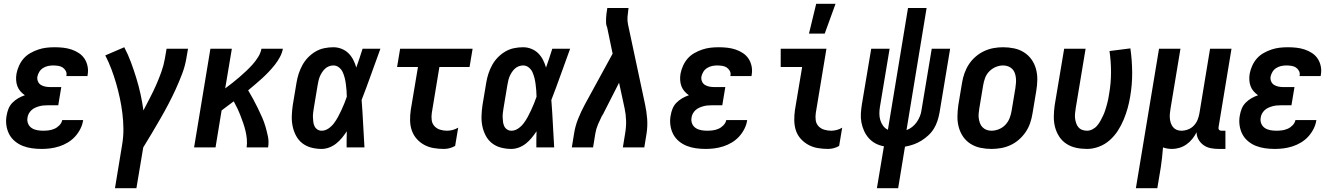

<svg xmlns="http://www.w3.org/2000/svg" viewBox="-20 -777 7040 1012"><path d="M200 8Q173 8 148 4.5Q123 1 100 -8Q77 -17 58 -33Q39 -49 28 -70.5Q17 -92 13.5 -117.5Q10 -143 15 -169Q18 -187 25 -204.5Q32 -222 46 -236Q60 -250 76.5 -259.5Q93 -269 111 -275Q98 -284 87.5 -296Q77 -308 71.5 -323Q66 -338 65 -355Q64 -372 67 -389Q71 -410 80.5 -431Q90 -452 105 -469Q120 -486 140.5 -497.5Q161 -509 182 -516Q203 -523 224.5 -525.5Q246 -528 268 -528Q291 -528 313.5 -525.5Q336 -523 357 -516Q378 -509 396 -497Q414 -485 425.5 -467.5Q437 -450 441.5 -428Q446 -406 442 -383L441 -376H330V-378Q333 -392 326.5 -403.5Q320 -415 310 -421.5Q300 -428 286.5 -430Q273 -432 260 -432Q246 -432 232.5 -429Q219 -426 207 -418.5Q195 -411 187.5 -399Q180 -387 177 -373Q175 -360 180 -348Q185 -336 195.5 -329.5Q206 -323 219 -320.5Q232 -318 246 -318H303L287 -222H230Q219 -222 208.5 -221Q198 -220 187 -217Q176 -214 165 -209Q154 -204 145.5 -196Q137 -188 131.5 -177.5Q126 -167 125 -157Q122 -140 128 -125.5Q134 -111 146.5 -102.5Q159 -94 175 -91Q191 -88 208 -88Q222 -88 237.5 -90Q253 -92 267.5 -98.5Q282 -105 293.5 -117Q305 -129 308 -144H419L418 -143Q415 -120 403.5 -97.5Q392 -75 375.5 -57Q359 -39 337.5 -26Q316 -13 292.5 -5.5Q269 2 246 5Q223 8 200 8Z M586 215 624 -16Q631 -58 630.5 -99Q630 -140 625 -180.5Q620 -221 611.5 -260.5Q603 -300 592 -338Q581 -376 567 -413Q553 -450 535 -485L635 -528Q655 -490 670 -449.5Q685 -409 698 -367Q711 -325 720.5 -282Q730 -239 736 -195Q753 -228 770.5 -261.5Q788 -295 803 -329Q818 -363 830.5 -398Q843 -433 849 -468L858 -520H971L962 -468Q955 -427 939.5 -386.5Q924 -346 906 -306.5Q888 -267 867.5 -228Q847 -189 825 -151Q803 -113 780.5 -75Q758 -37 735 0L699 215Z M1003 0 1089 -520H1202L1167 -311Q1186 -325 1205 -340Q1224 -355 1242.5 -371Q1261 -387 1278.5 -403.5Q1296 -420 1312 -438Q1328 -456 1341 -477Q1354 -498 1358 -520H1471Q1467 -498 1455.5 -476.5Q1444 -455 1429 -436Q1414 -417 1397 -399Q1380 -381 1362 -364.5Q1344 -348 1325.5 -332.5Q1307 -317 1288 -301Q1301 -279 1314 -255.5Q1327 -232 1338.5 -208Q1350 -184 1361 -159.5Q1372 -135 1379.5 -109Q1387 -83 1392.5 -56Q1398 -29 1393 0H1280Q1283 -22 1281 -44Q1279 -66 1274 -87Q1269 -108 1262 -128Q1255 -148 1247.5 -167.5Q1240 -187 1231 -206Q1222 -225 1212 -243Q1196 -231 1180 -219Q1164 -207 1148 -195L1116 0Z M1675 8Q1647 8 1620.5 1Q1594 -6 1573.5 -22Q1553 -38 1540.5 -61.5Q1528 -85 1522.5 -111.5Q1517 -138 1518 -166Q1519 -194 1523 -222L1543 -342Q1547 -366 1554.5 -389Q1562 -412 1574 -434Q1586 -456 1604 -474.5Q1622 -493 1643.5 -505.5Q1665 -518 1689 -523Q1713 -528 1737 -528Q1760 -528 1781 -519.5Q1802 -511 1817 -496Q1832 -481 1842 -461.5Q1852 -442 1858 -421Q1867 -446 1875 -470.5Q1883 -495 1891 -520H1985Q1960 -452 1936 -384.5Q1912 -317 1886 -250Q1891 -187 1894 -124.5Q1897 -62 1901 0H1807Q1807 -21 1807 -42.5Q1807 -64 1808 -85Q1796 -67 1782.5 -50.5Q1769 -34 1752 -20.5Q1735 -7 1715 0.5Q1695 8 1675 8ZM1675 -88Q1694 -88 1711 -99.5Q1728 -111 1740 -127Q1752 -143 1761.5 -160.5Q1771 -178 1779 -195.5Q1787 -213 1794.5 -231Q1802 -249 1808 -267Q1808 -284 1806.5 -300.5Q1805 -317 1803 -333.5Q1801 -350 1797 -366Q1793 -382 1786.5 -396.5Q1780 -411 1767 -421.5Q1754 -432 1737 -432Q1725 -432 1713.5 -427.5Q1702 -423 1693 -414.5Q1684 -406 1677 -395Q1670 -384 1665.5 -373Q1661 -362 1658.5 -350Q1656 -338 1654 -327L1634 -207Q1632 -194 1630.5 -182Q1629 -170 1629.5 -157.5Q1630 -145 1631.5 -133.5Q1633 -122 1638 -111.5Q1643 -101 1653 -94.5Q1663 -88 1675 -88Z M2320 8Q2292 8 2265.5 3.5Q2239 -1 2216 -13.5Q2193 -26 2176 -45.5Q2159 -65 2150.5 -89.5Q2142 -114 2141.5 -141.5Q2141 -169 2145 -197L2183 -424H2073L2089 -520H2471L2455 -424H2296L2256 -182Q2253 -162 2255.5 -143.5Q2258 -125 2270 -112Q2282 -99 2299.5 -93.5Q2317 -88 2336 -88Q2351 -88 2366 -92Q2381 -96 2395 -104L2379 -8Q2365 0 2350 4Q2335 8 2320 8Z M2675 8Q2647 8 2620.5 1Q2594 -6 2573.5 -22Q2553 -38 2540.5 -61.5Q2528 -85 2522.5 -111.5Q2517 -138 2518 -166Q2519 -194 2523 -222L2543 -342Q2547 -366 2554.5 -389Q2562 -412 2574 -434Q2586 -456 2604 -474.5Q2622 -493 2643.5 -505.5Q2665 -518 2689 -523Q2713 -528 2737 -528Q2760 -528 2781 -519.5Q2802 -511 2817 -496Q2832 -481 2842 -461.5Q2852 -442 2858 -421Q2867 -446 2875 -470.5Q2883 -495 2891 -520H2985Q2960 -452 2936 -384.5Q2912 -317 2886 -250Q2891 -187 2894 -124.5Q2897 -62 2901 0H2807Q2807 -21 2807 -42.5Q2807 -64 2808 -85Q2796 -67 2782.5 -50.5Q2769 -34 2752 -20.5Q2735 -7 2715 0.5Q2695 8 2675 8ZM2675 -88Q2694 -88 2711 -99.5Q2728 -111 2740 -127Q2752 -143 2761.5 -160.5Q2771 -178 2779 -195.5Q2787 -213 2794.5 -231Q2802 -249 2808 -267Q2808 -284 2806.5 -300.5Q2805 -317 2803 -333.5Q2801 -350 2797 -366Q2793 -382 2786.5 -396.5Q2780 -411 2767 -421.5Q2754 -432 2737 -432Q2725 -432 2713.5 -427.5Q2702 -423 2693 -414.5Q2684 -406 2677 -395Q2670 -384 2665.5 -373Q2661 -362 2658.5 -350Q2656 -338 2654 -327L2634 -207Q2632 -194 2630.5 -182Q2629 -170 2629.5 -157.5Q2630 -145 2631.5 -133.5Q2633 -122 2638 -111.5Q2643 -101 2653 -94.5Q2663 -88 2675 -88Z M2994 0 3006 -74Q3012 -113 3027.5 -151.5Q3043 -190 3063 -227L3209 -494L3181 -629Q3181 -630 3180.5 -631Q3180 -632 3180 -633Q3175 -644 3174.5 -656Q3174 -668 3174.5 -680Q3175 -692 3176.5 -704Q3178 -716 3180 -728L3181 -735H3293L3292 -728Q3289 -708 3287.5 -688Q3286 -668 3290 -649L3380 -227Q3388 -190 3391 -151.5Q3394 -113 3388 -74L3376 0H3263L3275 -74Q3281 -108 3280 -141.5Q3279 -175 3272 -207L3243 -341L3162 -182Q3162 -180 3160.5 -178.5Q3159 -177 3159 -175H3158Q3157 -173 3156 -171.5Q3155 -170 3155 -168L3153 -167Q3142 -145 3132 -121.5Q3122 -98 3118 -74L3106 0Z M3700 8Q3673 8 3648 4.5Q3623 1 3600 -8Q3577 -17 3558 -33Q3539 -49 3528 -70.5Q3517 -92 3513.5 -117.5Q3510 -143 3515 -169Q3518 -187 3525 -204.5Q3532 -222 3546 -236Q3560 -250 3576.5 -259.5Q3593 -269 3611 -275Q3598 -284 3587.5 -296Q3577 -308 3571.5 -323Q3566 -338 3565 -355Q3564 -372 3567 -389Q3571 -410 3580.5 -431Q3590 -452 3605 -469Q3620 -486 3640.5 -497.5Q3661 -509 3682 -516Q3703 -523 3724.5 -525.5Q3746 -528 3768 -528Q3791 -528 3813.5 -525.5Q3836 -523 3857 -516Q3878 -509 3896 -497Q3914 -485 3925.5 -467.5Q3937 -450 3941.5 -428Q3946 -406 3942 -383L3941 -376H3830V-378Q3833 -392 3826.5 -403.5Q3820 -415 3810 -421.5Q3800 -428 3786.5 -430Q3773 -432 3760 -432Q3746 -432 3732.5 -429Q3719 -426 3707 -418.5Q3695 -411 3687.5 -399Q3680 -387 3677 -373Q3675 -360 3680 -348Q3685 -336 3695.5 -329.5Q3706 -323 3719 -320.5Q3732 -318 3746 -318H3803L3787 -222H3730Q3719 -222 3708.5 -221Q3698 -220 3687 -217Q3676 -214 3665 -209Q3654 -204 3645.5 -196Q3637 -188 3631.5 -177.5Q3626 -167 3625 -157Q3622 -140 3628 -125.5Q3634 -111 3646.5 -102.5Q3659 -94 3675 -91Q3691 -88 3708 -88Q3722 -88 3737.5 -90Q3753 -92 3767.5 -98.5Q3782 -105 3793.5 -117Q3805 -129 3808 -144H3919L3918 -143Q3915 -120 3903.5 -97.5Q3892 -75 3875.5 -57Q3859 -39 3837.5 -26Q3816 -13 3792.5 -5.5Q3769 2 3746 5Q3723 8 3700 8Z M4345 8Q4317 8 4290.5 3.5Q4264 -1 4241 -13.5Q4218 -26 4200.5 -45.5Q4183 -65 4175 -89.5Q4167 -114 4166.5 -141.5Q4166 -169 4170 -197L4208 -424H4095V-520H4336L4280 -182Q4277 -162 4279.5 -143.5Q4282 -125 4294 -112Q4306 -99 4324 -93.5Q4342 -88 4361 -88Q4375 -88 4390.5 -92Q4406 -96 4419 -104L4403 -8Q4390 0 4374.5 4Q4359 8 4345 8ZM4244 -600 4282 -757H4384L4327 -600Z M4602 215 4639 -6Q4615 -10 4594.5 -21Q4574 -32 4559 -49Q4544 -66 4534.5 -87Q4525 -108 4520.5 -131Q4516 -154 4517.5 -178.5Q4519 -203 4523 -228L4572 -520H4669L4618 -214Q4615 -196 4615 -178Q4615 -160 4620 -143.5Q4625 -127 4635 -113.5Q4645 -100 4660 -93L4766 -735H4864L4758 -91Q4774 -97 4788 -108Q4802 -119 4812 -133.5Q4822 -148 4828.5 -164Q4835 -180 4837 -196L4891 -520H4988L4932 -183Q4928 -161 4921 -139.5Q4914 -118 4902 -98.5Q4890 -79 4872.5 -63Q4855 -47 4835.5 -35Q4816 -23 4794.5 -15.5Q4773 -8 4750 -4L4714 215Z M5206 8Q5176 8 5147.5 2Q5119 -4 5095.5 -19Q5072 -34 5056.5 -56.5Q5041 -79 5033.5 -106.5Q5026 -134 5026.5 -163.5Q5027 -193 5031 -222L5051 -342Q5055 -367 5064 -392Q5073 -417 5087.5 -439Q5102 -461 5123 -479Q5144 -497 5168 -508Q5192 -519 5217 -523.5Q5242 -528 5267 -528Q5297 -528 5325.5 -522Q5354 -516 5377.5 -501Q5401 -486 5417 -463.5Q5433 -441 5440.5 -413.5Q5448 -386 5447.5 -356.5Q5447 -327 5442 -298L5422 -178Q5418 -153 5409.5 -128Q5401 -103 5386 -81Q5371 -59 5350.5 -41Q5330 -23 5306 -12Q5282 -1 5256.5 3.5Q5231 8 5206 8ZM5206 -88Q5225 -88 5245 -96Q5265 -104 5279.5 -119.5Q5294 -135 5301.5 -154.5Q5309 -174 5312 -193L5332 -313Q5334 -327 5335 -340.5Q5336 -354 5334.5 -367.5Q5333 -381 5328.5 -393Q5324 -405 5315 -414Q5306 -423 5293.5 -427.5Q5281 -432 5267 -432Q5248 -432 5228.5 -424Q5209 -416 5194 -400.5Q5179 -385 5172 -365.5Q5165 -346 5162 -327L5142 -207Q5140 -193 5138.5 -179.5Q5137 -166 5139 -152.5Q5141 -139 5145.5 -127Q5150 -115 5159 -106Q5168 -97 5180 -92.5Q5192 -88 5206 -88Z M5710 8Q5680 8 5652 2Q5624 -4 5601 -19Q5578 -34 5563 -57Q5548 -80 5541 -107Q5534 -134 5534.5 -163.5Q5535 -193 5539 -222L5589 -520H5702L5650 -207Q5648 -193 5646.5 -179.5Q5645 -166 5646.5 -153.5Q5648 -141 5652 -128.5Q5656 -116 5664 -106.5Q5672 -97 5684 -92.5Q5696 -88 5710 -88Q5724 -88 5738.5 -95.5Q5753 -103 5763 -115Q5773 -127 5780.5 -140.5Q5788 -154 5794.5 -168Q5801 -182 5805.5 -196Q5810 -210 5814 -224.5Q5818 -239 5821 -253Q5824 -267 5826 -282Q5836 -339 5836 -396Q5836 -453 5828 -508L5938 -522Q5947 -460 5947.5 -396Q5948 -332 5937 -268Q5932 -237 5923.5 -206.5Q5915 -176 5902.5 -146Q5890 -116 5872 -88Q5854 -60 5828.5 -37.5Q5803 -15 5771.5 -3.5Q5740 8 5710 8Z M5967 215 6089 -520H6202L6150 -207Q6148 -194 6146.5 -180.5Q6145 -167 6146 -154Q6147 -141 6151 -129Q6155 -117 6162.5 -107.5Q6170 -98 6181.5 -93Q6193 -88 6206 -88Q6224 -88 6241.5 -94.5Q6259 -101 6272 -114.5Q6285 -128 6292 -145Q6299 -162 6302 -180L6358 -520H6471L6403 -108Q6402 -104 6402.5 -100Q6403 -96 6405.5 -93Q6408 -90 6411.5 -89Q6415 -88 6419 -88H6439V8H6403Q6382 8 6361.5 4Q6341 0 6324.5 -11.5Q6308 -23 6297.5 -41Q6287 -59 6287 -80Q6278 -62 6265 -45.5Q6252 -29 6234.5 -16.5Q6217 -4 6197 2Q6177 8 6158 8Q6145 8 6133 6Q6121 4 6110 0Q6108 27 6105 54Q6102 81 6098 107L6080 215Z M6700 8Q6673 8 6648 4.5Q6623 1 6600 -8Q6577 -17 6558 -33Q6539 -49 6528 -70.5Q6517 -92 6513.5 -117.5Q6510 -143 6515 -169Q6518 -187 6525 -204.5Q6532 -222 6546 -236Q6560 -250 6576.5 -259.5Q6593 -269 6611 -275Q6598 -284 6587.5 -296Q6577 -308 6571.5 -323Q6566 -338 6565 -355Q6564 -372 6567 -389Q6571 -410 6580.5 -431Q6590 -452 6605 -469Q6620 -486 6640.5 -497.5Q6661 -509 6682 -516Q6703 -523 6724.5 -525.5Q6746 -528 6768 -528Q6791 -528 6813.5 -525.5Q6836 -523 6857 -516Q6878 -509 6896 -497Q6914 -485 6925.5 -467.5Q6937 -450 6941.5 -428Q6946 -406 6942 -383L6941 -376H6830V-378Q6833 -392 6826.5 -403.5Q6820 -415 6810 -421.5Q6800 -428 6786.5 -430Q6773 -432 6760 -432Q6746 -432 6732.5 -429Q6719 -426 6707 -418.5Q6695 -411 6687.5 -399Q6680 -387 6677 -373Q6675 -360 6680 -348Q6685 -336 6695.5 -329.5Q6706 -323 6719 -320.5Q6732 -318 6746 -318H6803L6787 -222H6730Q6719 -222 6708.5 -221Q6698 -220 6687 -217Q6676 -214 6665 -209Q6654 -204 6645.5 -196Q6637 -188 6631.5 -177.5Q6626 -167 6625 -157Q6622 -140 6628 -125.5Q6634 -111 6646.5 -102.5Q6659 -94 6675 -91Q6691 -88 6708 -88Q6722 -88 6737.5 -90Q6753 -92 6767.5 -98.5Q6782 -105 6793.5 -117Q6805 -129 6808 -144H6919L6918 -143Q6915 -120 6903.5 -97.5Q6892 -75 6875.5 -57Q6859 -39 6837.5 -26Q6816 -13 6792.5 -5.5Q6769 2 6746 5Q6723 8 6700 8Z"/></svg>

Font: Iosevka Term Curly Oblique
Style: Bold
Weight: 700
Italic angle: -9°
Designer: Belleve Invis
Foundry: Belleve Invis
Version: Version 32.3.0